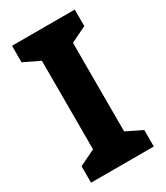

<svg xmlns="http://www.w3.org/2000/svg" viewBox="-180 -791 749 867"><g transform="rotate(-30 194.5 -357.0)"><path d="M357.9 -85.9 275.9 -126V-587.9L357.9 -627.9V-713.9H30.8V-627.9L113.8 -587.9V-126L30.8 -85.9V0H357.9Z"/></g></svg>

Font: Avrile Sans
Style: Bold
Weight: 700
Designer: Monotype Design Team, Google (font), Stefan Peev (BGR Cyrillic), Cristiano Sobral (main changes)
Foundry: The Avrile Sans Project Authors
Version: Version 3.110